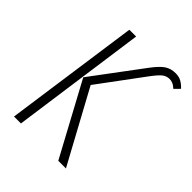

<svg xmlns="http://www.w3.org/2000/svg" viewBox="-197 -807 919 919"><g transform="rotate(45 263.0 -347.0)"><path d="M354 0 155.8 -367.2 346.2 -622.1Q377 -663.1 400.1 -678.5Q423.3 -693.8 454.1 -693.8Q478 -693.8 494.1 -684.8Q510.3 -675.8 525.9 -659.2L500 -632.8Q491.2 -640.1 486.1 -643.8Q481 -647.5 472.4 -650.6Q463.9 -653.8 454.1 -653.8Q435.1 -653.8 419.4 -642.6Q403.8 -631.3 376 -594.2L207 -366.2L405.8 0ZM54.2 0 150.9 -684.1H196.8L101.1 0Z"/></g></svg>

Font: Fira Sans Compressed ExtraLight
Style: Italic
Weight: 250
Width: 3
Italic angle: -8°
Designer: Carrois Corporate & Edenspiekermann AG
Foundry: Carrois Corporate GbR & Edenspiekermann AG
Version: Version 4.203;PS 004.203;hotconv 1.0.88;makeotf.lib2.5.64775